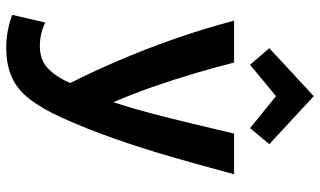

<svg xmlns="http://www.w3.org/2000/svg" viewBox="-220 -592 1001 600"><g transform="rotate(90 280.0 -292.5)"><path d="M129 188Q99 188 71 182Q43 176 27 169L51 66Q69 75 87.5 79Q106 83 124 83Q169 83 195.5 56.5Q222 30 240 -12Q205 -81 170 -162.5Q135 -244 103 -335Q71 -426 45 -524H176Q190 -468 209.5 -402Q229 -336 252 -270Q275 -204 300 -147Q319 -205 335.5 -268Q352 -331 367.5 -396Q383 -461 398 -524H525Q499 -427 472 -333Q445 -239 414.5 -152Q384 -65 347 17Q320 76 291 114Q262 152 223 170Q184 188 129 188ZM183 -574 131 -634 281 -773 431 -634 381 -574 281 -655Z"/></g></svg>

Font: Ubuntu Sans Mono SemiBold
Style: Regular
Weight: 600
Monospace: yes
Designer: Dalton Maag Ltd
Foundry: Dalton Maag Ltd
Version: Version 1.006